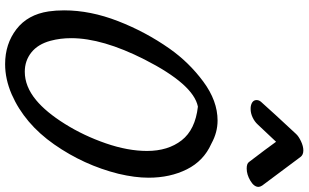

<svg xmlns="http://www.w3.org/2000/svg" viewBox="-242 -964 1177 732"><g transform="rotate(90 346.0 -597.5)"><path d="M555 -570Q555 -650 514.5 -702Q474 -754 386 -764Q301 -747 206 -560Q125 -400 125 -281Q125 -239 135 -202Q148 -154 179.5 -129Q211 -104 253 -104Q309 -104 361 -147Q407 -185 452 -257Q497 -329 526 -413Q555 -497 555 -570ZM657 -576Q657 -524 642 -461Q609 -329 530 -216Q451 -103 339 -54Q281 -29 224 -29Q147 -29 91 -72Q35 -115 23 -195Q19 -222 19 -254Q19 -354 60 -459.5Q101 -565 165 -656Q217 -730 290.5 -784.5Q364 -839 439 -839Q484 -839 526 -816L528 -815Q593 -786 625 -722Q657 -658 657 -576ZM553 -1166Q570 -1166 578 -1155L687 -1009Q692 -1001 692 -995Q692 -978 668.5 -964Q645 -950 622 -950Q603 -950 597 -959Q545 -1027 520 -1062L454 -992Q443 -980 427 -972.5Q411 -965 395 -965Q387 -965 383 -966Q361 -971 361 -988Q361 -997 368 -1005Q408 -1050 490 -1138Q499 -1148 518 -1157Q537 -1166 553 -1166Z"/></g></svg>

Font: Sedgwick Ave
Style: Regular
Weight: 400
Designer: Kevin Burke, Pedro Vergani
Foundry: Google, Inc.
Version: Version 1.000